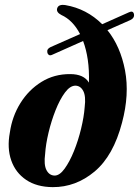

<svg xmlns="http://www.w3.org/2000/svg" viewBox="-20 -759 571 789"><path d="M481.5 -255Q446 -119 368.8 -54.2Q291.5 10.5 196.5 10Q131 9.5 87.5 -19.8Q44 -49 26.2 -99.8Q8.5 -150.5 20.5 -214.5Q30 -281 64 -335.5Q98 -390 150.5 -422.5Q203 -455 268.5 -454.5Q324.5 -454.5 345.5 -419.5Q347 -470 340.8 -513Q334.5 -556 321.5 -590.5L193.5 -533.5Q185.5 -530 180.5 -533.5Q175.5 -537 174.5 -543.5Q171.5 -558 188 -565.5L309 -619Q279.5 -676 232 -697.5Q210 -709 215 -725Q220.5 -742.5 249 -738Q336 -723 400 -659.5L510 -708.5Q527 -716.5 530.5 -701Q533.5 -685 515.5 -676.5L421.5 -635Q475 -568.5 493.8 -469.8Q512.5 -371 481.5 -255ZM204.5 -37.5Q225 -37.5 245.5 -65.8Q266 -94 283.8 -137.8Q301.5 -181.5 313.2 -230Q325 -278.5 328 -319Q333.5 -363.5 322.2 -385Q311 -406.5 290 -407Q268 -407 247 -378.8Q226 -350.5 208.5 -306.5Q191 -262.5 179.5 -214.2Q168 -166 165.5 -127Q159.5 -82 171 -60Q182.5 -38 204.5 -37.5Z"/></svg>

Font: Fraunces 144pt Soft
Style: Bold Italic
Weight: 700
Italic angle: -16°
Version: Version 1.000;[b76b70a41]